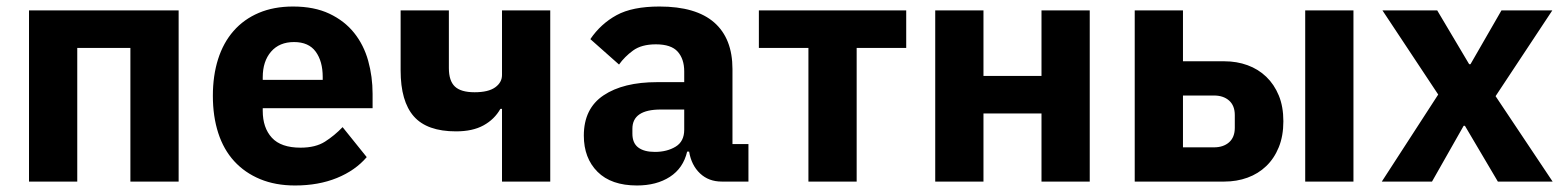

<svg xmlns="http://www.w3.org/2000/svg" viewBox="-20 -557 4801 589"><path d="M69 -525H528V0H380V-410H217V0H69Z M633 0ZM885 12Q825 12 778 -7.5Q731 -27 698.5 -62.5Q666 -98 649.5 -149Q633 -200 633 -263Q633 -325 649 -375.5Q665 -426 696.5 -462Q728 -498 774 -517.5Q820 -537 879 -537Q944 -537 990.5 -515Q1037 -493 1066.5 -456Q1096 -419 1109.5 -370.5Q1123 -322 1123 -269V-225H786V-217Q786 -165 814 -134.5Q842 -104 902 -104Q948 -104 977 -122.5Q1006 -141 1031 -167L1105 -75Q1070 -34 1013.5 -11Q957 12 885 12ZM882 -428Q837 -428 811.5 -398.5Q786 -369 786 -320V-312H970V-321Q970 -369 948.5 -398.5Q927 -428 882 -428Z M1520 -223H1515Q1497 -191 1463.5 -172.5Q1430 -154 1379 -154Q1290 -154 1249.5 -200Q1209 -246 1209 -341V-525H1357V-348Q1357 -309 1375.5 -291.5Q1394 -274 1436 -274Q1478 -274 1499 -289Q1520 -304 1520 -327V-525H1668V0H1520Z M1771 0ZM2194 0Q2154 0 2127.5 -25Q2101 -50 2094 -92H2088Q2076 -41 2035 -14.5Q1994 12 1934 12Q1855 12 1813 -30Q1771 -72 1771 -141Q1771 -224 1831.5 -264.5Q1892 -305 1996 -305H2079V-338Q2079 -376 2059 -398.5Q2039 -421 1992 -421Q1948 -421 1922 -402Q1896 -383 1879 -359L1791 -437Q1823 -484 1871.5 -510.5Q1920 -537 2003 -537Q2115 -537 2171 -488Q2227 -439 2227 -345V-115H2276V0ZM1989 -91Q2026 -91 2052.5 -107Q2079 -123 2079 -159V-221H2007Q1920 -221 1920 -162V-147Q1920 -118 1938 -104.5Q1956 -91 1989 -91Z M2460 -410H2308V-525H2760V-410H2608V0H2460Z M2849 -525H2997V-324H3175V-525H3323V0H3175V-209H2997V0H2849Z M3461 -525H3609V-369H3736Q3774 -369 3807 -357Q3840 -345 3864.5 -321.5Q3889 -298 3903 -264Q3917 -230 3917 -185Q3917 -140 3903 -105.5Q3889 -71 3864.5 -47.5Q3840 -24 3807 -12Q3774 0 3736 0H3461ZM3704 -105Q3733 -105 3750.5 -120.5Q3768 -136 3768 -165V-204Q3768 -233 3750.5 -248.5Q3733 -264 3704 -264H3609V-105ZM3984 -525H4132V0H3984Z M4219 0ZM4219 0 4392 -267 4221 -525H4389L4487 -360H4491L4586 -525H4742L4568 -262L4743 0H4575L4474 -171H4470L4373 0Z"/></svg>

Font: Aneliza ExtraBold
Style: Regular
Weight: 800
Designer: Mike Abbink, Paul van der Laan, Pieter van Rosmalen
Foundry: Bold Monday
Version: Version 3.001;September 8, 2019;FontCreator 11.5.0.2425 64-b